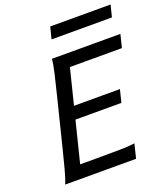

<svg xmlns="http://www.w3.org/2000/svg" viewBox="-156 -984 955 1093"><g transform="rotate(-20 321.5 -437.5)"><path d="M249.5 -404.3H527.8L508.8 -327.6H230.5L168.5 -79.1H297.4Q369.6 -79.1 419.4 -80.1Q469.2 -81.1 499.5 -85.9L478.5 0H48.8Q61.5 -28.8 75.9 -83Q90.3 -137.2 107.9 -208L178.2 -490.7Q195.8 -561 208.5 -615.5Q221.2 -669.9 222.7 -698.7H637.7L618.2 -619.6H303.2ZM258.8 -803.2 276.9 -875H642.6L624.5 -803.2Z"/></g></svg>

Font: Andika
Style: Italic
Weight: 400
Italic angle: -14°
Designer: Victor Gaultney, Annie Olsen, Julie Remington, Don Collingsworth, Eric Hays, Becca Hirsbrunner
Foundry: SIL International
Version: Version 6.101